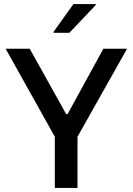

<svg xmlns="http://www.w3.org/2000/svg" viewBox="-20 -929 656 949"><path d="M245 -772V-767H323L453 -904V-909H343ZM251 -253V0H363V-253L608 -688H491L314 -365H307L127 -688H8Z"/></svg>

Font: Saira UNSAM Medium
Style: Regular
Weight: 500
Designer: Hector Gatti with collaboration of the Omnibus-Type team
Foundry: Omnibus-Type
Version: Version 0.072;PS 000.072;hotconv 1.0.88;makeotf.lib2.5.64775